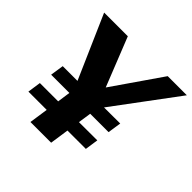

<svg xmlns="http://www.w3.org/2000/svg" viewBox="-179 -897 1072 1072"><g transform="rotate(45 356.5 -361.5)"><path d="M73 -112 84.5 -191H229L240 -268.5H96L108 -348H224.5L60 -723H247L362 -433.5L562 -723H713L434 -348L561.5 -348.5L549.5 -268.5H404.5L393 -191L537.5 -191.5L526 -112.5H381L364.5 0H201L217.5 -112Z"/></g></svg>

Font: Public Sans
Style: Bold Italic
Weight: 700
Italic angle: -8°
Designer: The Public Sans project authors (U.S. Web Design System). Libre Franklin designed by Pablo Impallari and Rodrigo Fuenzal
Version: Version 1.008; ttfautohint (v1.8.1) -l 8 -r 50 -G 200 -x 14 